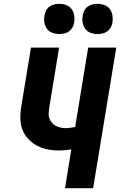

<svg xmlns="http://www.w3.org/2000/svg" viewBox="-20 -984 640 1004"><path d="M320 0 353 -203Q337 -200 320.5 -198.5Q304 -197 288 -197Q264 -197 241 -200.5Q218 -204 196.5 -212Q175 -220 156.5 -232.5Q138 -245 123.5 -262Q109 -279 100 -299.5Q91 -320 88 -343Q85 -366 87 -390Q89 -414 93 -438L142 -735H289L237 -418Q235 -404 234.5 -390Q234 -376 238.5 -364Q243 -352 251.5 -342Q260 -332 271.5 -326Q283 -320 296.5 -317Q310 -314 324 -314Q336 -314 348.5 -316Q361 -318 373 -320L441 -735H588L467 0ZM490 -806Q471 -806 453.5 -812.5Q436 -819 425.5 -833.5Q415 -848 412 -866.5Q409 -885 413 -904Q415 -917 421.5 -929.5Q428 -942 439.5 -950Q451 -958 464 -961Q477 -964 490 -964Q509 -964 526.5 -957.5Q544 -951 554.5 -936.5Q565 -922 568 -903.5Q571 -885 568 -866Q566 -853 559 -840.5Q552 -828 541 -820Q530 -812 516.5 -809Q503 -806 490 -806ZM290 -806Q271 -806 253.5 -812.5Q236 -819 225.5 -833.5Q215 -848 212 -866.5Q209 -885 213 -904Q215 -917 221.5 -929.5Q228 -942 239.5 -950Q251 -958 264 -961Q277 -964 290 -964Q309 -964 326.5 -957.5Q344 -951 354.5 -936.5Q365 -922 368 -903.5Q371 -885 368 -866Q366 -853 359 -840.5Q352 -828 341 -820Q330 -812 316.5 -809Q303 -806 290 -806Z"/></svg>

Font: Iosevka Curly Heavy Extended
Style: Italic
Weight: 900
Width: 7
Italic angle: -9°
Monospace: yes
Designer: Belleve Invis
Foundry: Belleve Invis
Version: Version 11.1.0; ttfautohint (v1.8.3)